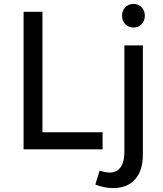

<svg xmlns="http://www.w3.org/2000/svg" viewBox="-20 -760 827 977"><path d="M100 -700H196V-87H502V0H100ZM535 118Q573 119 593 92Q613 65 613 13V-529H707V26Q707 108 667.5 152.5Q628 197 556 197Q511 197 465 179L487 108Q509 116 535 118ZM717 -680Q717 -654 700.5 -637Q684 -620 659 -620Q634 -620 617.5 -637Q601 -654 601 -680Q601 -706 617.5 -723Q634 -740 659 -740Q684 -740 700.5 -723Q717 -706 717 -680Z"/></svg>

Font: Gontserrat
Style: Regular
Weight: 400
Designer: Julieta Ulanovsky
Foundry: Julieta Ulanovsky
Version: Version 6.001